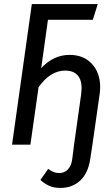

<svg xmlns="http://www.w3.org/2000/svg" viewBox="-20 -709 541 941"><path d="M471 -281Q471 -265 468 -245L433 0L422 71Q412 140 373 176Q334 212 277 212Q243 212 220.5 201.5Q198 191 178 173L216 119Q232 130 243.5 134.5Q255 139 271 139Q296 139 313 121Q330 103 334 71L343 0L378 -249Q380 -269 380 -277Q380 -318 360 -340.5Q340 -363 299 -363Q227 -363 169 -282L129 0H39L136 -689H459L435 -612H215L182 -375Q242 -440 321 -440Q390 -440 430.5 -396Q471 -352 471 -281Z"/></svg>

Font: Fira Sans Compressed
Style: Italic
Weight: 400
Width: 1
Italic angle: -8°
Designer: bBox Type GmbH & Carrois Corporate GbR & Edenspiekermann AG
Foundry: bBox Type GmbH & Carrois Corporate GbR & Edenspiekermann AG
Version: Version 4.301